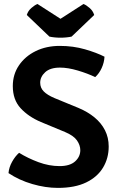

<svg xmlns="http://www.w3.org/2000/svg" viewBox="-20 -926 596 960"><path d="M22.5 -60.5Q25 -89.5 40.5 -117.2Q56 -145 75.5 -162Q119 -135 172.2 -115.2Q225.5 -95.5 278 -95.5Q329.5 -95.5 355.5 -119Q381.5 -142.5 381.5 -175Q381.5 -200 364.8 -224Q348 -248 305 -266L184.5 -316Q122 -342.5 83 -385Q44 -427.5 44 -495.5Q44 -554 74.8 -599.2Q105.5 -644.5 158.5 -670.5Q211.5 -696.5 279 -696.5Q346 -696.5 404.8 -679.5Q463.5 -662.5 502.5 -642.5Q501 -613.5 488.5 -586Q476 -558.5 456 -540.5Q417.5 -559 368.5 -573.5Q319.5 -588 280 -588Q231 -588 206 -565Q181 -542 181 -512.5Q181 -486.5 198.8 -468.8Q216.5 -451 251.5 -436L373 -386Q418.5 -367 452.5 -339Q486.5 -311 505 -274.5Q523.5 -238 523.5 -193.5Q523.5 -135 495.2 -88Q467 -41 410.8 -13.8Q354.5 13.5 269.5 13.5Q207.5 13.5 141.5 -5.8Q75.5 -25 22.5 -60.5ZM397.5 -906Q411 -901 428 -886.2Q445 -871.5 451 -851L338 -743Q327 -740.5 312.2 -739Q297.5 -737.5 282.5 -737.5Q267.5 -737.5 252.8 -739Q238 -740.5 227 -743L114 -851Q120 -871.5 137 -886.2Q154 -901 167.5 -906L282.5 -832Z"/></svg>

Font: Signika Light SemiBold
Style: Regular
Weight: 600
Version: Version 2.003;gftools[0.9.32]